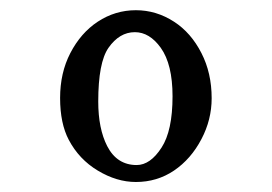

<svg xmlns="http://www.w3.org/2000/svg" viewBox="-20 -770 532 376"><path d="M172.4 -571.3Q172.4 -518.1 189.9 -483.9Q209 -446.8 247.6 -446.8Q274.4 -446.8 296.4 -481Q317.9 -514.2 317.9 -581.5Q317.9 -644 294.9 -676.3Q272.9 -707 244.1 -707Q213.9 -707 192.4 -676.3Q172.4 -647.5 172.4 -571.3ZM97.7 -578.1Q97.7 -627.4 117.7 -666Q138.2 -705.6 171.4 -727.5Q205.6 -750 246.1 -750Q286.1 -750 320.8 -727.5Q354 -706.1 374.5 -666Q394.5 -627 394.5 -577.6Q394.5 -535.6 374.5 -497.6Q354 -458.5 320.8 -436Q287.6 -413.6 246.1 -413.6Q208.5 -413.6 171.4 -436Q134.8 -458 114.7 -496.1Q97.7 -528.3 97.7 -578.1Z"/></svg>

Font: Modern Antiqua
Style: Regular
Weight: 500
Version: Version 1.0